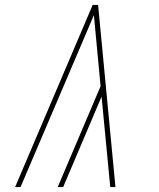

<svg xmlns="http://www.w3.org/2000/svg" viewBox="-20 -755 640 775"><path d="M41 0 354 -735H376L446 0H425L390 -365L235 0H213L386 -407L359 -694L63 0Z"/></svg>

Font: Iosevka Curly ThExObl
Style: Regular
Weight: 100
Width: 7
Italic angle: -9°
Monospace: yes
Designer: Belleve Invis
Foundry: Belleve Invis
Version: Version 11.1.0; ttfautohint (v1.8.3)